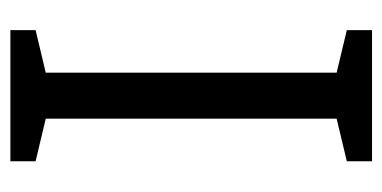

<svg xmlns="http://www.w3.org/2000/svg" viewBox="-208 -546 754 379"><g transform="rotate(90 169.5 -357.0)"><path d="M298.8 0H40V-49.8L124 -69.8V-644L40 -664.1V-713.9H298.8V-664.1L214.8 -644V-69.8L298.8 -49.8Z"/></g></svg>

Font: Genotype
Style: Regular
Weight: 400
Foundry: Ascender Corporation
Version: Version 1.00